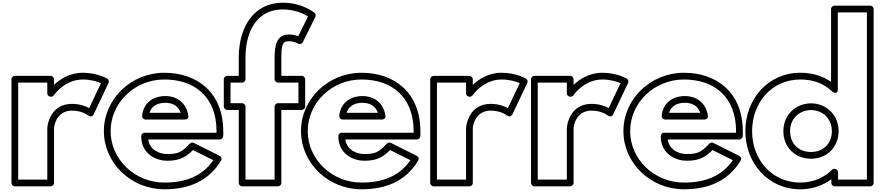

<svg xmlns="http://www.w3.org/2000/svg" viewBox="-20 -1358 6568 1425"><path d="M635.6 -500.1 648.8 -494.2C659.4 -492.8 670 -498.6 674.6 -508.3L785.6 -742.3C791 -753.7 786.7 -768.2 775.5 -774.7C773.5 -775.8 700.7 -818 595 -818C495 -818 423.1 -768.1 381 -728.1V-770C381 -780.7 371.1 -795 356 -795H90C79.3 -795 65 -785.1 65 -770V0C65 10.7 74.9 25 90 25H356C366.7 25 381 15.1 381 0V-406C381 -422.2 398.4 -537 514 -537C590.9 -537 634 -501.5 635.6 -500.1ZM115 -25V-745H331V-665C331 -649.9 345.3 -640 356 -640H359C367.5 -640 375.6 -645.1 379.6 -650.9C381.9 -654.3 460 -768 595 -768C655.2 -768 704.3 -751.8 729.7 -741.2L641.7 -555.7C615.5 -570.1 572.8 -587 514 -587C353.6 -587 331 -429.8 331 -406V-25Z M1587.2 -373H1053C1037.9 -373 1028 -358.7 1028 -348C1028 -211.4 1143.6 -165 1219 -165C1303.3 -165 1352.5 -184.2 1412.2 -244.4L1563 -169.1C1480.7 -49.2 1356.3 -3 1200 -3C980 -3 801 -175.7 801 -385C801 -595.3 980 -768 1200 -768C1422.8 -768 1587 -640.9 1587 -384C1587 -380.6 1587.1 -375.5 1587.2 -373ZM1611 -323C1622 -323 1632.8 -331 1635.4 -342.6C1638.8 -358 1637 -374 1637 -384C1637 -669.1 1445.2 -818 1200 -818C954 -818 751 -624.7 751 -385C751 -146.3 954 47 1200 47C1376.3 47 1528 -11.1 1620.5 -166.2C1629.2 -180.8 1621.6 -195.7 1610.2 -201.4L1418.2 -297.4C1408.9 -302 1396.4 -300.2 1388.8 -292.1C1326.3 -225.8 1300.5 -215 1219 -215C1163.5 -215 1092 -243.8 1079.8 -323ZM1060 -471H1353C1362.8 -471 1381.1 -476.8 1377.7 -499.7C1363.9 -592.7 1295.6 -645 1207 -645C1103.5 -645 1041 -580.6 1035.1 -497.8C1034.2 -485 1043.1 -471 1060 -471ZM1089.8 -521C1102.6 -563 1138.3 -595 1207 -595C1265.1 -595 1303.9 -570.1 1321.3 -521Z M1802 -770V-933.9C1803.9 -1151.6 1905 -1288 2079 -1288C2170.4 -1288 2237.1 -1253.9 2266 -1235.8L2193.4 -1088.9C2174.8 -1096 2153.5 -1102 2126 -1102C2035.9 -1102 2018 -1030.1 2018 -926V-770C2018 -754.9 2032.3 -745 2043 -745H2195V-592H2043C2027.9 -592 2018 -577.7 2018 -567V-25H1802V-567C1802 -582.1 1787.7 -592 1777 -592H1691V-745H1777C1792.1 -745 1802 -759.3 1802 -770ZM1752 -795H1666C1655.3 -795 1641 -785.1 1641 -770V-567C1641 -556.3 1650.9 -542 1666 -542H1752V0C1752 10.7 1761.9 25 1777 25H2043C2053.7 25 2068 15.1 2068 0V-542H2220C2230.7 -542 2245 -551.9 2245 -567V-770C2245 -780.7 2235.1 -795 2220 -795H2068V-926C2068 -1033.9 2080.1 -1052 2126 -1052C2161.8 -1052 2188.6 -1036.6 2194 -1033.5C2206.4 -1028.5 2221.1 -1032.1 2227.4 -1044.9L2320.4 -1232.9C2325.2 -1242.6 2323 -1255.8 2313.8 -1263.3C2311.7 -1265.1 2222.7 -1338 2079 -1338C1869 -1338 1754.1 -1166.4 1752 -934.1Z M3050.2 -373H2516C2500.9 -373 2491 -358.7 2491 -348C2491 -211.4 2606.6 -165 2682 -165C2766.3 -165 2815.5 -184.2 2875.2 -244.4L3026 -169.1C2943.7 -49.2 2819.3 -3 2663 -3C2443 -3 2264 -175.7 2264 -385C2264 -595.3 2443 -768 2663 -768C2885.8 -768 3050 -640.9 3050 -384C3050 -380.6 3050.1 -375.5 3050.2 -373ZM3074 -323C3085 -323 3095.8 -331 3098.4 -342.6C3101.8 -358 3100 -374 3100 -384C3100 -669.1 2908.2 -818 2663 -818C2417 -818 2214 -624.7 2214 -385C2214 -146.3 2417 47 2663 47C2839.3 47 2991 -11.1 3083.5 -166.2C3092.2 -180.8 3084.6 -195.7 3073.2 -201.4L2881.2 -297.4C2871.9 -302 2859.4 -300.2 2851.8 -292.1C2789.3 -225.8 2763.5 -215 2682 -215C2626.5 -215 2555 -243.8 2542.8 -323ZM2523 -471H2816C2825.8 -471 2844.1 -476.8 2840.7 -499.7C2826.9 -592.7 2758.6 -645 2670 -645C2566.5 -645 2504 -580.6 2498.1 -497.8C2497.2 -485 2506.1 -471 2523 -471ZM2552.8 -521C2565.6 -563 2601.3 -595 2670 -595C2728.1 -595 2766.9 -570.1 2784.3 -521Z M3743.6 -500.1 3756.8 -494.2C3767.4 -492.8 3778 -498.6 3782.6 -508.3L3893.6 -742.3C3899 -753.7 3894.7 -768.2 3883.5 -774.7C3881.5 -775.8 3808.7 -818 3703 -818C3603 -818 3531.1 -768.1 3489 -728.1V-770C3489 -780.7 3479.1 -795 3464 -795H3198C3187.3 -795 3173 -785.1 3173 -770V0C3173 10.7 3182.9 25 3198 25H3464C3474.7 25 3489 15.1 3489 0V-406C3489 -422.2 3506.4 -537 3622 -537C3698.9 -537 3742 -501.5 3743.6 -500.1ZM3223 -25V-745H3439V-665C3439 -649.9 3453.3 -640 3464 -640H3467C3475.5 -640 3483.6 -645.1 3487.6 -650.9C3489.9 -654.3 3568 -768 3703 -768C3763.2 -768 3812.3 -751.8 3837.7 -741.2L3749.7 -555.7C3723.5 -570.1 3680.8 -587 3622 -587C3461.6 -587 3439 -429.8 3439 -406V-25Z M4491.6 -500.1 4504.8 -494.2C4515.4 -492.8 4526 -498.6 4530.6 -508.3L4641.6 -742.3C4647 -753.7 4642.7 -768.2 4631.5 -774.7C4629.5 -775.8 4556.7 -818 4451 -818C4351 -818 4279.1 -768.1 4237 -728.1V-770C4237 -780.7 4227.1 -795 4212 -795H3946C3935.3 -795 3921 -785.1 3921 -770V0C3921 10.7 3930.9 25 3946 25H4212C4222.7 25 4237 15.1 4237 0V-406C4237 -422.2 4254.4 -537 4370 -537C4446.9 -537 4490 -501.5 4491.6 -500.1ZM3971 -25V-745H4187V-665C4187 -649.9 4201.3 -640 4212 -640H4215C4223.5 -640 4231.6 -645.1 4235.6 -650.9C4237.9 -654.3 4316 -768 4451 -768C4511.2 -768 4560.3 -751.8 4585.7 -741.2L4497.7 -555.7C4471.5 -570.1 4428.8 -587 4370 -587C4209.6 -587 4187 -429.8 4187 -406V-25Z M5443.2 -373H4909C4893.9 -373 4884 -358.7 4884 -348C4884 -211.4 4999.6 -165 5075 -165C5159.3 -165 5208.5 -184.2 5268.2 -244.4L5419 -169.1C5336.7 -49.2 5212.3 -3 5056 -3C4836 -3 4657 -175.7 4657 -385C4657 -595.3 4836 -768 5056 -768C5278.8 -768 5443 -640.9 5443 -384C5443 -380.6 5443.1 -375.5 5443.2 -373ZM5467 -323C5478 -323 5488.8 -331 5491.4 -342.6C5494.8 -358 5493 -374 5493 -384C5493 -669.1 5301.2 -818 5056 -818C4810 -818 4607 -624.7 4607 -385C4607 -146.3 4810 47 5056 47C5232.3 47 5384 -11.1 5476.5 -166.2C5485.2 -180.8 5477.6 -195.7 5466.2 -201.4L5274.2 -297.4C5264.9 -302 5252.4 -300.2 5244.8 -292.1C5182.3 -225.8 5156.5 -215 5075 -215C5019.5 -215 4948 -243.8 4935.8 -323ZM4916 -471H5209C5218.8 -471 5237.1 -476.8 5233.7 -499.7C5219.9 -592.7 5151.6 -645 5063 -645C4959.5 -645 4897 -580.6 4891.1 -497.8C4890.2 -485 4899.1 -471 4916 -471ZM4945.8 -521C4958.6 -563 4994.3 -595 5063 -595C5121.1 -595 5159.9 -570.1 5177.3 -521Z M5562 -385C5562 -598.3 5710.3 -768 5920 -768C6018.5 -768 6097.5 -736.2 6155.5 -679.2C6155.5 -679.2 6198 -647.4 6198 -697V-1266H6414V-25H6200V-80C6200 -95.1 6185.7 -105 6175 -105H6172C6165.1 -105 6158 -101.5 6154 -97.4C6101.8 -43.3 6018.2 -3 5920 -3C5710.2 -3 5562 -171.7 5562 -385ZM5512 -385C5512 -148.3 5679.8 47 5920 47C6010 47 6089.4 17.7 6150 -27.5V0C6150 10.7 6159.9 25 6175 25H6439C6449.7 25 6464 15.1 6464 0V-1291C6464 -1301.7 6454.1 -1316 6439 -1316H6173C6162.3 -1316 6148 -1306.1 6148 -1291V-750.4C6085.6 -794.4 6008.3 -818 5920 -818C5679.7 -818 5512 -621.7 5512 -385ZM5794 -385C5794 -266.9 5878.8 -180 6000 -180C6117.4 -180 6204 -266.8 6204 -385C6204 -504.7 6112.3 -591 6000 -591C5885.9 -591 5794 -504.8 5794 -385ZM5844 -385C5844 -477.2 5912.1 -541 6000 -541C6085.7 -541 6154 -477.3 6154 -385C6154 -293.2 6090.6 -230 6000 -230C5905.2 -230 5844 -293.1 5844 -385Z"/></svg>

Font: Poland Can Into
Style: BigWritingsOLn
Weight: 700
Foundry: Cannot Into Space Fonts
Version: Version 0.92